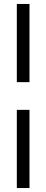

<svg xmlns="http://www.w3.org/2000/svg" viewBox="-20 -820 233 970"><path d="M65 -265H129V130H65ZM65 -800H129V-405H65Z"/></svg>

Font: Sawarabi Mincho
Style: Regular
Weight: 400
Version: Version 1.00